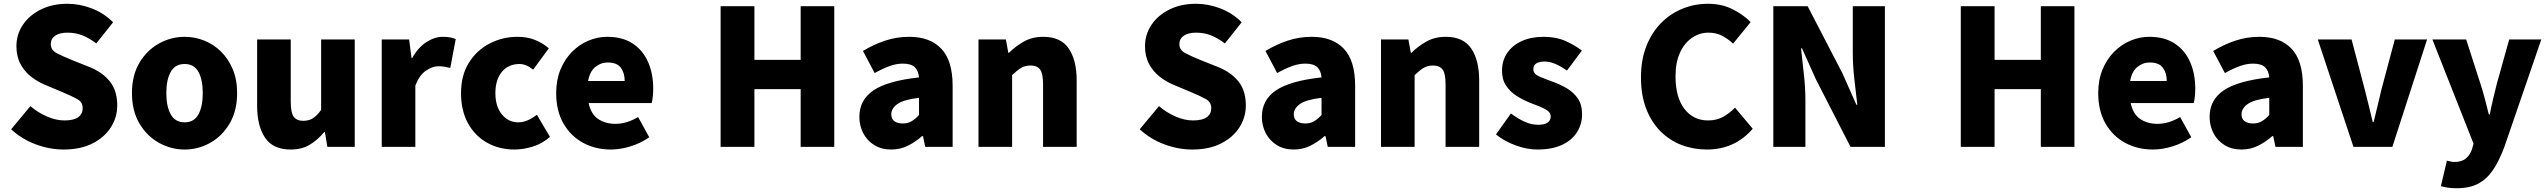

<svg xmlns="http://www.w3.org/2000/svg" viewBox="-20 -778 13494 1017"><path d="M317 14Q244 14 170.5 -13Q97 -40 39 -93L141 -216Q180 -182 228.5 -161Q277 -140 321 -140Q371 -140 394.5 -157.5Q418 -175 418 -205Q418 -237 389.5 -253Q361 -269 313 -289L218 -329Q179 -345 144.5 -372Q110 -399 88.5 -439Q67 -479 67 -533Q67 -596 101.5 -647Q136 -698 197 -728Q258 -758 337 -758Q402 -758 466 -733.5Q530 -709 579 -660L490 -548Q453 -576 417 -590.5Q381 -605 337 -605Q296 -605 272.5 -589Q249 -573 249 -544Q249 -513 280.5 -496.5Q312 -480 361 -460L454 -423Q523 -395 562 -346.5Q601 -298 601 -219Q601 -157 567.5 -104Q534 -51 470.5 -18.5Q407 14 317 14Z M958 14Q886 14 822 -21.5Q758 -57 718.5 -124Q679 -191 679 -285Q679 -379 718.5 -445.5Q758 -512 822 -547.5Q886 -583 958 -583Q1012 -583 1062 -563Q1112 -543 1151 -504.5Q1190 -466 1213 -411Q1236 -356 1236 -285Q1236 -191 1196.5 -124Q1157 -57 1093.5 -21.5Q1030 14 958 14ZM958 -130Q1008 -130 1031 -172Q1054 -214 1054 -285Q1054 -356 1031 -397.5Q1008 -439 958 -439Q908 -439 884.5 -397.5Q861 -356 861 -285Q861 -214 884.5 -172Q908 -130 958 -130Z M1520 14Q1426 14 1384 -48.5Q1342 -111 1342 -217V-569H1520V-239Q1520 -181 1536 -159.5Q1552 -138 1586 -138Q1616 -138 1637.5 -151.5Q1659 -165 1681 -196V-569H1859V0H1714L1701 -78H1697Q1662 -36 1620 -11Q1578 14 1520 14Z M2002 0V-569H2147L2160 -470H2163Q2195 -527 2238.5 -555Q2282 -583 2325 -583Q2351 -583 2366.5 -579.5Q2382 -576 2394 -571L2365 -418Q2349 -422 2335 -424.5Q2321 -427 2302 -427Q2271 -427 2236.5 -404Q2202 -381 2180 -325V0Z M2705 14Q2625 14 2561 -21.5Q2497 -57 2459.5 -124Q2422 -191 2422 -285Q2422 -379 2463.5 -445.5Q2505 -512 2573.5 -547.5Q2642 -583 2721 -583Q2773 -583 2814 -566.5Q2855 -550 2887 -522L2804 -409Q2767 -439 2732 -439Q2673 -439 2638.5 -397.5Q2604 -356 2604 -285Q2604 -214 2638.5 -172Q2673 -130 2725 -130Q2752 -130 2777 -141.5Q2802 -153 2824 -170L2893 -53Q2851 -16 2800.5 -1Q2750 14 2705 14Z M3216 14Q3134 14 3068.5 -21.5Q3003 -57 2964.5 -124Q2926 -191 2926 -285Q2926 -354 2948.5 -409Q2971 -464 3009.5 -503Q3048 -542 3096.5 -562.5Q3145 -583 3196 -583Q3278 -583 3332 -547Q3386 -511 3413 -449Q3440 -387 3440 -309Q3440 -285 3437.5 -264Q3435 -243 3432 -232H3098Q3110 -174 3148 -148Q3186 -122 3240 -122Q3299 -122 3360 -158L3419 -51Q3375 -20 3320.5 -3Q3266 14 3216 14ZM3095 -349H3289Q3289 -391 3268.5 -419Q3248 -447 3199 -447Q3162 -447 3133 -423Q3104 -399 3095 -349Z M3797 0V-745H3976V-461H4221V-745H4399V0H4221V-306H3976V0Z M4701 14Q4649 14 4611 -9.5Q4573 -33 4552.5 -72.5Q4532 -112 4532 -159Q4532 -249 4607 -299.5Q4682 -350 4848 -368Q4845 -403 4825.5 -422Q4806 -441 4762 -441Q4728 -441 4692 -428Q4656 -415 4613 -391L4551 -508Q4607 -542 4668 -562.5Q4729 -583 4796 -583Q4906 -583 4966 -520Q5026 -457 5026 -323V0H4881L4869 -57H4864Q4829 -26 4788.5 -6Q4748 14 4701 14ZM4762 -124Q4789 -124 4809 -136Q4829 -148 4848 -169V-260Q4765 -250 4733 -226.5Q4701 -203 4701 -173Q4701 -148 4717.5 -136Q4734 -124 4762 -124Z M5163 0V-569H5308L5321 -498H5324Q5359 -533 5403.5 -558Q5448 -583 5506 -583Q5599 -583 5641 -521Q5683 -459 5683 -352V0H5505V-330Q5505 -389 5489 -410Q5473 -431 5439 -431Q5409 -431 5388 -418Q5367 -405 5341 -380V0Z M6295 14Q6222 14 6148.5 -13Q6075 -40 6017 -93L6119 -216Q6158 -182 6206.5 -161Q6255 -140 6299 -140Q6349 -140 6372.5 -157.5Q6396 -175 6396 -205Q6396 -237 6367.5 -253Q6339 -269 6291 -289L6196 -329Q6157 -345 6122.5 -372Q6088 -399 6066.5 -439Q6045 -479 6045 -533Q6045 -596 6079.5 -647Q6114 -698 6175 -728Q6236 -758 6315 -758Q6380 -758 6444 -733.5Q6508 -709 6557 -660L6468 -548Q6431 -576 6395 -590.5Q6359 -605 6315 -605Q6274 -605 6250.5 -589Q6227 -573 6227 -544Q6227 -513 6258.5 -496.5Q6290 -480 6339 -460L6432 -423Q6501 -395 6540 -346.5Q6579 -298 6579 -219Q6579 -157 6545.5 -104Q6512 -51 6448.5 -18.5Q6385 14 6295 14Z M6833 14Q6781 14 6743 -9.5Q6705 -33 6684.5 -72.5Q6664 -112 6664 -159Q6664 -249 6739 -299.5Q6814 -350 6980 -368Q6977 -403 6957.5 -422Q6938 -441 6894 -441Q6860 -441 6824 -428Q6788 -415 6745 -391L6683 -508Q6739 -542 6800 -562.5Q6861 -583 6928 -583Q7038 -583 7098 -520Q7158 -457 7158 -323V0H7013L7001 -57H6996Q6961 -26 6920.5 -6Q6880 14 6833 14ZM6894 -124Q6921 -124 6941 -136Q6961 -148 6980 -169V-260Q6897 -250 6865 -226.5Q6833 -203 6833 -173Q6833 -148 6849.5 -136Q6866 -124 6894 -124Z M7295 0V-569H7440L7453 -498H7456Q7491 -533 7535.5 -558Q7580 -583 7638 -583Q7731 -583 7773 -521Q7815 -459 7815 -352V0H7637V-330Q7637 -389 7621 -410Q7605 -431 7571 -431Q7541 -431 7520 -418Q7499 -405 7473 -380V0Z M8123 14Q8068 14 8008 -8Q7948 -30 7904 -66L7983 -177Q8022 -148 8057.5 -132.5Q8093 -117 8127 -117Q8162 -117 8178 -129Q8194 -141 8194 -162Q8194 -179 8178 -191Q8162 -203 8136 -213.5Q8110 -224 8081 -235Q8047 -249 8013.5 -270Q7980 -291 7958 -323.5Q7936 -356 7936 -403Q7936 -457 7963.5 -497.5Q7991 -538 8040.5 -560.5Q8090 -583 8156 -583Q8223 -583 8273 -560.5Q8323 -538 8359 -510L8280 -404Q8249 -426 8219.5 -439Q8190 -452 8162 -452Q8102 -452 8102 -411Q8102 -386 8134 -372.5Q8166 -359 8210 -343Q8246 -330 8280.5 -309.5Q8315 -289 8337.5 -256.5Q8360 -224 8360 -172Q8360 -120 8333 -77.5Q8306 -35 8253.5 -10.5Q8201 14 8123 14Z M9021 14Q8950 14 8887 -10Q8824 -34 8775.5 -82.5Q8727 -131 8699.5 -202.5Q8672 -274 8672 -368Q8672 -461 8700.5 -533.5Q8729 -606 8778.5 -656Q8828 -706 8892 -732Q8956 -758 9027 -758Q9100 -758 9157.5 -729Q9215 -700 9253 -661L9160 -547Q9132 -573 9101 -589Q9070 -605 9030 -605Q8982 -605 8942 -577.5Q8902 -550 8878.5 -498.5Q8855 -447 8855 -374Q8855 -263 8902 -201.5Q8949 -140 9028 -140Q9073 -140 9108.5 -160Q9144 -180 9170 -208L9264 -96Q9169 14 9021 14Z M9373 0V-745H9555L9740 -388L9813 -223H9818Q9811 -282 9802.5 -356.5Q9794 -431 9794 -498V-745H9964V0H9782L9598 -359L9525 -522H9520Q9526 -460 9534.5 -387.5Q9543 -315 9543 -247V0Z M10366 0V-745H10545V-461H10790V-745H10968V0H10790V-306H10545V0Z M11384 14Q11302 14 11236.5 -21.5Q11171 -57 11132.5 -124Q11094 -191 11094 -285Q11094 -354 11116.5 -409Q11139 -464 11177.5 -503Q11216 -542 11264.5 -562.5Q11313 -583 11364 -583Q11446 -583 11500 -547Q11554 -511 11581 -449Q11608 -387 11608 -309Q11608 -285 11605.5 -264Q11603 -243 11600 -232H11266Q11278 -174 11316 -148Q11354 -122 11408 -122Q11467 -122 11528 -158L11587 -51Q11543 -20 11488.5 -3Q11434 14 11384 14ZM11263 -349H11457Q11457 -391 11436.5 -419Q11416 -447 11367 -447Q11330 -447 11301 -423Q11272 -399 11263 -349Z M11853 14Q11801 14 11763 -9.5Q11725 -33 11704.5 -72.5Q11684 -112 11684 -159Q11684 -249 11759 -299.5Q11834 -350 12000 -368Q11997 -403 11977.5 -422Q11958 -441 11914 -441Q11880 -441 11844 -428Q11808 -415 11765 -391L11703 -508Q11759 -542 11820 -562.5Q11881 -583 11948 -583Q12058 -583 12118 -520Q12178 -457 12178 -323V0H12033L12021 -57H12016Q11981 -26 11940.5 -6Q11900 14 11853 14ZM11914 -124Q11941 -124 11961 -136Q11981 -148 12000 -169V-260Q11917 -250 11885 -226.5Q11853 -203 11853 -173Q11853 -148 11869.5 -136Q11886 -124 11914 -124Z M12446 0 12257 -569H12436L12505 -307Q12516 -265 12526.5 -221Q12537 -177 12548 -132H12553Q12564 -177 12574.5 -221Q12585 -265 12595 -307L12665 -569H12836L12652 0Z M12993 219Q12965 219 12946 216Q12927 213 12909 208L12941 73Q12949 74 12959 77Q12969 80 12979 80Q13020 80 13042 61Q13064 42 13074 12L13082 -17L12864 -569H13043L13119 -333Q13132 -294 13142 -254Q13152 -214 13163 -172H13168Q13176 -213 13185.5 -253Q13195 -293 13205 -333L13271 -569H13441L13245 1Q13218 74 13185 122.5Q13152 171 13106.5 195Q13061 219 12993 219Z"/></svg>

Font: Source Han Sans CN Heavy
Style: Regular
Weight: 900
Designer: Ryoko NISHIZUKA 西塚涼子 (kana, bopomofo & ideographs); Paul D. Hunt (Latin, Greek & Cyrillic); Sandoll Communications 산돌커뮤니
Foundry: Adobe
Version: Version 2.000;hotconv 1.0.107;makeotfexe 2.5.65593